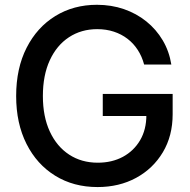

<svg xmlns="http://www.w3.org/2000/svg" viewBox="-20 -758 779 789"><path d="M380.9 10.7Q282.2 10.7 206.8 -35.9Q131.3 -82.5 88.9 -166.7Q46.4 -251 46.4 -363.3Q46.4 -477.5 89.4 -561.8Q132.3 -646 207.3 -692.1Q282.2 -738.3 378.4 -738.3Q437.5 -738.3 489.3 -720.5Q541 -702.6 581.5 -669.9Q622.1 -637.2 648.7 -592.3Q675.3 -547.4 684.1 -492.7H572.3Q563.5 -525.9 546.1 -552.7Q528.8 -579.6 503.9 -598.6Q479 -617.7 447.8 -627.9Q416.5 -638.2 379.4 -638.2Q314 -638.2 263.4 -605Q212.9 -571.8 184.6 -510.3Q156.2 -448.7 156.2 -363.3Q156.2 -278.8 184.8 -217.3Q213.4 -155.8 264.2 -122.6Q314.9 -89.4 381.8 -89.4Q439.9 -89.4 484.9 -113.5Q529.8 -137.7 555.7 -181.6Q581.5 -225.6 581.5 -284.7L611.3 -281.2H402.3V-372.1H689.5V-288.6Q689.5 -199.7 649.2 -132.3Q608.9 -64.9 539.3 -27.1Q469.7 10.7 380.9 10.7Z"/></svg>

Font: Inter 24pt Medium
Style: Regular
Weight: 500
Designer: Rasmus Andersson
Foundry: rsms
Version: Version 4.001;git-66647c0bb